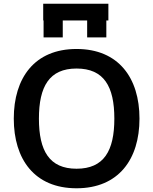

<svg xmlns="http://www.w3.org/2000/svg" viewBox="-20 -998 822 1031"><path d="M391 -630C538 -630 594 -534 594 -361C594 -188 538 -92 391 -92C245 -92 189 -188 189 -361C189 -534 245 -630 391 -630ZM729 -361C729 -579 617 -735 391 -735C165 -735 54 -579 54 -361C54 -143 165 13 391 13C617 13 729 -143 729 -361ZM562 -978H212V-888H214V-797H317V-888H448V-797H551V-888H562Z"/></svg>

Font: Perun SemiBold
Style: Regular
Weight: 600
Foundry: Copyright (c) Stefan Peev, Context Ltd, 2016
Version: Version 1.089